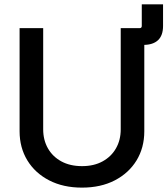

<svg xmlns="http://www.w3.org/2000/svg" viewBox="-20 -858 776 890"><path d="M540 -649.9V-727.5H627Q637.2 -727.5 637.2 -737.8V-837.9H735.8V-737.8Q735.8 -693.4 712.4 -671.6Q689 -649.9 645 -649.9ZM359.9 11.7Q272.9 11.7 207.8 -22Q142.6 -55.7 106.7 -114.7Q70.8 -173.8 70.8 -249.5V-727.5H180.2V-258.3Q180.2 -209 202.1 -170.4Q224.1 -131.8 264.4 -109.9Q304.7 -87.9 360.4 -87.9Q415.5 -87.9 455.8 -110.1Q496.1 -132.3 517.8 -170.7Q539.6 -209 539.6 -258.3V-727.5H648.9V-249.5Q648.9 -173.3 613 -114.5Q577.1 -55.7 512.2 -22Q447.3 11.7 359.9 11.7Z"/></svg>

Font: Inter 24pt Medium
Style: Regular
Weight: 500
Designer: Rasmus Andersson
Foundry: rsms
Version: Version 4.001;git-66647c0bb